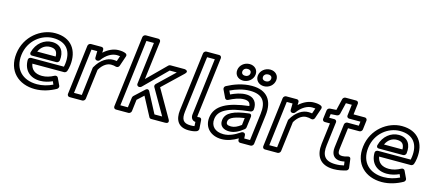

<svg xmlns="http://www.w3.org/2000/svg" viewBox="-56 -1261 4119 1828"><g transform="rotate(15 2004.0 -347.0)"><path d="M110 -245C128 -391 248 -478 362 -478C494 -478 551 -396 535 -270C534 -260 532 -249 530 -241H208C198 -241 180 -235 180 -213C180 -112 246 -52 344 -52C386 -52 427 -63 464 -80L477 -50C430 -27 377 -13 323 -13C185 -13 92 -98 110 -245ZM60 -245C38 -68 156 37 317 37C391 37 462 13 521 -20C532 -26 540 -42 534 -54L500 -126C495 -136 480 -142 467 -135C428 -114 391 -102 350 -102C283 -102 242 -133 232 -191H545C554 -191 566 -198 571 -209C577 -225 582 -246 585 -270C603 -418 529 -528 368 -528C229 -528 81 -419 60 -245ZM210 -264H449C464 -264 476 -278 477 -289C488 -376 450 -439 361 -439C285 -439 212 -385 188 -292C185 -282 188 -264 210 -264ZM247 -314C270 -365 310 -389 355 -389C407 -389 428 -365 429 -314Z M687 -25 741 -466H798L797 -401C797 -388 807 -379 819 -379H823C832 -379 842 -385 846 -391C888 -449 941 -478 988 -478C1002 -478 1013 -477 1020 -476L1002 -423C989 -425 979 -426 965 -426C911 -426 847 -391 801 -310C799 -307 797 -303 797 -300L764 -25ZM634 0C633 11 641 25 656 25H782C793 25 808 15 810 0L847 -295C884 -358 928 -376 959 -376C980 -376 990 -374 1008 -369C1023 -365 1037 -375 1041 -388L1075 -488C1079 -498 1075 -511 1064 -516C1045 -525 1023 -528 994 -528C944 -528 893 -505 848 -464L849 -494C849 -506 840 -516 827 -516H722C711 -516 696 -506 694 -491Z M1144 -25 1225 -681H1299L1248 -265C1246 -250 1259 -240 1270 -240H1273C1280 -240 1288 -243 1293 -248L1512 -466H1582L1417 -308C1408 -299 1406 -286 1411 -277L1556 -25H1480L1374 -227C1371 -232 1358 -251 1335 -230L1240 -142C1235 -137 1232 -130 1231 -125L1218 -25ZM1091 0C1090 11 1098 25 1113 25H1237C1248 25 1263 15 1265 0L1279 -115L1342 -173L1441 14C1445 21 1452 25 1461 25H1598C1647 25 1623 -14 1623 -14L1465 -289L1659 -474C1697 -510 1646 -516 1646 -516H1507C1500 -516 1492 -513 1487 -508L1305 -327L1352 -706C1353 -717 1345 -731 1330 -731H1206C1195 -731 1180 -721 1178 -706Z M1754 -126 1823 -681H1899L1830 -120C1825 -82 1847 -58 1875 -57L1877 -16C1865 -14 1854 -13 1839 -13C1764 -13 1745 -49 1754 -126ZM1704 -126C1693 -33 1727 37 1833 37C1865 37 1890 33 1910 25C1920 21 1930 9 1929 -3L1923 -89C1922 -103 1910 -112 1896 -109C1887 -107 1887 -107 1881 -107C1881 -107 1879 -111 1880 -120L1952 -706C1953 -717 1945 -731 1930 -731H1804C1793 -731 1778 -721 1776 -706Z M2041 -132C2051 -214 2131 -267 2356 -289C2369 -290 2381 -302 2382 -315C2388 -376 2360 -435 2273 -435C2221 -435 2171 -416 2126 -395L2110 -429C2168 -457 2232 -478 2302 -478C2424 -478 2471 -417 2455 -291L2422 -25H2365L2363 -59C2362 -71 2352 -79 2341 -79H2338C2332 -79 2326 -77 2322 -74C2271 -39 2218 -13 2162 -13C2078 -13 2032 -61 2041 -132ZM1991 -132C1979 -31 2051 37 2156 37C2214 37 2267 16 2315 -13L2316 5C2317 15 2325 25 2338 25H2441C2452 25 2467 15 2469 0L2505 -291C2523 -439 2457 -528 2308 -528C2216 -528 2132 -496 2066 -461C2052 -454 2048 -437 2053 -426L2090 -349C2095 -338 2109 -333 2122 -340C2171 -365 2220 -385 2267 -385C2316 -385 2329 -365 2332 -336C2127 -312 2006 -255 1991 -132ZM2116 -141C2108 -79 2155 -53 2207 -53C2260 -53 2303 -78 2348 -113C2354 -118 2358 -125 2359 -132L2373 -242C2374 -252 2370 -270 2348 -267C2202 -250 2125 -214 2116 -141ZM2166 -141C2169 -165 2190 -195 2319 -214L2311 -144C2274 -117 2246 -103 2213 -103C2174 -103 2163 -115 2166 -141ZM2217 -604C2191 -604 2180 -620 2182 -639C2184 -657 2199 -673 2226 -673C2253 -673 2264 -656 2262 -639C2260 -620 2244 -604 2217 -604ZM2211 -554C2261 -554 2306 -590 2312 -639C2318 -688 2282 -723 2232 -723C2182 -723 2138 -687 2132 -639C2126 -590 2160 -554 2211 -554ZM2422 -604C2395 -604 2383 -620 2385 -639C2387 -657 2403 -673 2430 -673C2457 -673 2468 -657 2466 -639C2464 -620 2448 -604 2422 -604ZM2416 -554C2467 -554 2510 -590 2516 -639C2522 -687 2486 -723 2436 -723C2386 -723 2341 -687 2335 -639C2329 -590 2366 -554 2416 -554Z M2612 -25 2666 -466H2723L2722 -401C2722 -388 2732 -379 2744 -379H2748C2757 -379 2767 -385 2771 -391C2813 -449 2866 -478 2913 -478C2927 -478 2938 -477 2945 -476L2927 -423C2914 -425 2904 -426 2890 -426C2836 -426 2772 -391 2726 -310C2724 -307 2722 -303 2722 -300L2689 -25ZM2559 0C2558 11 2566 25 2581 25H2707C2718 25 2733 15 2735 0L2772 -295C2809 -358 2853 -376 2884 -376C2905 -376 2915 -374 2933 -369C2948 -365 2962 -375 2966 -388L3000 -488C3004 -498 3000 -511 2989 -516C2970 -525 2948 -528 2919 -528C2869 -528 2818 -505 2773 -464L2774 -494C2774 -506 2765 -516 2752 -516H2647C2636 -516 2621 -506 2619 -491Z M3140 -166 3169 -400C3171 -415 3158 -425 3147 -425H3095L3100 -462L3160 -466C3173 -467 3183 -477 3186 -488L3213 -600H3271L3258 -491C3256 -476 3269 -466 3280 -466H3392L3387 -425H3275C3260 -425 3248 -411 3247 -400L3218 -166C3210 -99 3239 -55 3305 -55C3318 -55 3334 -58 3344 -60L3349 -23C3324 -17 3297 -13 3268 -13C3157 -13 3128 -69 3140 -166ZM3090 -166C3076 -51 3122 37 3262 37C3308 37 3350 27 3382 18C3394 14 3404 1 3402 -12L3391 -97C3388 -118 3370 -118 3360 -114C3347 -109 3325 -105 3311 -105C3274 -105 3262 -117 3268 -166L3294 -375H3406C3417 -375 3432 -385 3434 -400L3445 -491C3446 -502 3438 -516 3423 -516H3311L3324 -625C3325 -636 3317 -650 3302 -650H3197C3186 -650 3172 -641 3169 -628L3142 -515L3079 -511C3067 -510 3055 -500 3053 -486L3042 -400C3041 -389 3049 -375 3064 -375H3116Z M3528 -245C3546 -391 3666 -478 3780 -478C3912 -478 3969 -396 3953 -270C3952 -260 3950 -249 3948 -241H3626C3616 -241 3598 -235 3598 -213C3598 -112 3664 -52 3762 -52C3804 -52 3845 -63 3882 -80L3895 -50C3848 -27 3795 -13 3741 -13C3603 -13 3510 -98 3528 -245ZM3478 -245C3456 -68 3574 37 3735 37C3809 37 3880 13 3939 -20C3950 -26 3958 -42 3952 -54L3918 -126C3913 -136 3898 -142 3885 -135C3846 -114 3809 -102 3768 -102C3701 -102 3660 -133 3650 -191H3963C3972 -191 3984 -198 3989 -209C3995 -225 4000 -246 4003 -270C4021 -418 3947 -528 3786 -528C3647 -528 3499 -419 3478 -245ZM3628 -264H3867C3882 -264 3894 -278 3895 -289C3906 -376 3868 -439 3779 -439C3703 -439 3630 -385 3606 -292C3603 -282 3606 -264 3628 -264ZM3665 -314C3688 -365 3728 -389 3773 -389C3825 -389 3846 -365 3847 -314Z"/></g></svg>

Font: Falling Sky
Style: ExtOuObl
Weight: 400
Designer: Paul D. Hunt
Foundry: Adobe Systems Incorporated
Version: Version 1.02